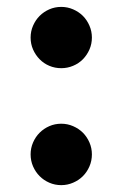

<svg xmlns="http://www.w3.org/2000/svg" viewBox="-20 -521 355 557"><path d="M246.6 -412.1Q246.6 -393.6 239.5 -377.4Q232.4 -361.3 220.5 -349.1Q208.5 -336.9 192.1 -330.1Q175.8 -323.2 157.7 -323.2Q139.2 -323.2 123 -330.1Q106.9 -336.9 95 -349.1Q83 -361.3 75.9 -377.4Q68.8 -393.6 68.8 -412.1Q68.8 -430.2 75.9 -446.5Q83 -462.9 95 -474.9Q106.9 -486.8 123 -493.9Q139.2 -501 157.7 -501Q175.8 -501 192.1 -493.9Q208.5 -486.8 220.5 -474.9Q232.4 -462.9 239.5 -446.5Q246.6 -430.2 246.6 -412.1ZM246.6 -73.2Q246.6 -54.7 239.5 -38.3Q232.4 -22 220.5 -10Q208.5 2 192.1 9Q175.8 16.1 157.7 16.1Q139.2 16.1 123 9Q106.9 2 95 -10Q83 -22 75.9 -38.3Q68.8 -54.7 68.8 -73.2Q68.8 -91.3 75.9 -107.7Q83 -124 95 -136Q106.9 -147.9 123 -155Q139.2 -162.1 157.7 -162.1Q175.8 -162.1 192.1 -155Q208.5 -147.9 220.5 -136Q232.4 -124 239.5 -107.7Q246.6 -91.3 246.6 -73.2Z"/></svg>

Font: Aclonica
Style: Regular
Weight: 400
Designer: Astigmatic (AOETI)
Foundry: Astigmatic (AOETI)
Version: Version 1.000